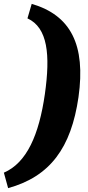

<svg xmlns="http://www.w3.org/2000/svg" viewBox="-66 -807 455 993"><path d="M98 -787 76 -712C181 -664 195 -524 166 -320C136 -111 73 35 -46 86L-24 166C193 106 302 -42 340 -305C378 -575 300 -728 98 -787Z"/></svg>

Font: Exo 2 Extra Bold
Style: Italic
Weight: 800
Italic angle: -8°
Designer: Natanael Gama
Version: Version 1.001;PS 001.001;hotconv 1.0.88;makeotf.lib2.5.64775